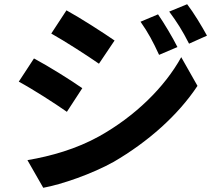

<svg xmlns="http://www.w3.org/2000/svg" viewBox="-20 -836 1040 910"><path d="M729 -768 646 -733C682 -682 705 -639 734 -576L821 -613C798 -659 758 -726 729 -768ZM867 -816 782 -781C819 -731 844 -692 876 -629L961 -667C937 -711 898 -776 867 -816ZM295 -787 223 -677C289 -640 393 -573 449 -534L523 -644C471 -680 361 -751 295 -787ZM110 -77 185 54C273 38 417 -12 519 -69C682 -164 824 -290 916 -429L839 -565C760 -422 620 -285 450 -190C342 -130 222 -96 110 -77ZM141 -559 69 -449C136 -413 240 -346 297 -306L370 -418C319 -454 209 -523 141 -559Z"/></svg>

Font: Noto Sans KR Bold
Style: Regular
Weight: 700
Designer: Ryoko NISHIZUKA  (kana & ideographs); Paul D. Hunt (Latin, Greek & Cyrillic); Wenlong ZHANG  (bopomofo); Sandoll Communi
Foundry: Adobe Systems Incorporated
Version: Version 1.004;PS 1.004;hotconv 1.0.82;makeotf.lib2.5.63406